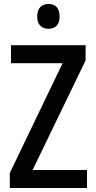

<svg xmlns="http://www.w3.org/2000/svg" viewBox="-20 -940 480 960"><path d="M223 -920C187 -920 166 -899 166 -857C166 -817 188 -796 223 -796C257 -796 278 -817 278 -857C278 -899 258 -920 223 -920ZM415 0V-90H143L408 -638V-714H35V-624H293L29 -75V0Z"/></svg>

Font: Noto Sans Lao Looped Condensed Medium
Style: Regular
Weight: 500
Width: 3
Designer: Mark Frömberg, Ben Mitchell
Foundry: The Fontpad Ltd
Version: Version 1.002